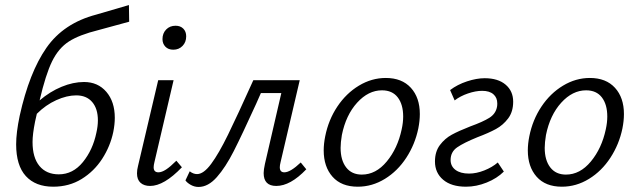

<svg xmlns="http://www.w3.org/2000/svg" viewBox="-20 -732 2528 761"><path d="M44 -160Q44 -206 58 -273Q96 -445 164 -542.5Q232 -640 361 -674L491 -712L492 -646L371 -613Q294 -594 253 -567.5Q212 -541 186.5 -489Q161 -437 137 -334Q178 -369 224 -388Q270 -407 313 -407Q368 -407 401.5 -368Q435 -329 435 -265Q435 -239 429 -209Q417 -152 385 -102.5Q353 -53 303.5 -22.5Q254 8 191 8Q121 8 82.5 -34Q44 -76 44 -160ZM109 -169Q109 -107 136.5 -74Q164 -41 213 -41Q269 -41 308.5 -89.5Q348 -138 362 -206Q368 -232 368 -255Q368 -301 345.5 -327.5Q323 -354 282 -354Q245 -354 203 -335Q161 -316 126 -281Q123 -269 119 -250Q109 -200 109 -169Z M523 -45Q523 -59 527 -74L607 -414H668L592 -89Q589 -77 589 -69Q589 -49 608 -49Q621 -49 638 -60Q655 -71 679 -95L701 -69Q630 5 575 5Q551 5 537 -7.5Q523 -20 523 -45ZM624 -577Q624 -600 638.5 -615Q653 -630 676 -630Q695 -630 706.5 -618.5Q718 -607 718 -588Q718 -565 703.5 -550Q689 -535 667 -535Q647 -535 635.5 -547Q624 -559 624 -577Z M715 -17 732 -53Q746 -42 761 -42Q787 -42 817 -82.5Q847 -123 883.5 -197.5Q920 -272 984 -414H1168L1092 -89Q1089 -77 1089 -69Q1089 -49 1107 -49Q1131 -49 1172 -88L1194 -61Q1131 5 1075 5Q1025 5 1025 -46Q1025 -59 1030 -82L1095 -363H1014L995 -320Q939 -197 906.5 -133Q874 -69 839.5 -30Q805 9 767 9Q751 9 736.5 1Q722 -7 715 -17Z M1263 -136Q1263 -162 1269 -192Q1282 -257 1317 -309.5Q1352 -362 1402.5 -392.5Q1453 -423 1509 -423Q1573 -423 1608.5 -384Q1644 -345 1644 -280Q1644 -253 1638 -223Q1625 -160 1590.5 -107Q1556 -54 1505.5 -23Q1455 8 1398 8Q1333 8 1298 -31.5Q1263 -71 1263 -136ZM1572 -219Q1578 -246 1578 -270Q1578 -318 1556.5 -346Q1535 -374 1494 -374Q1440 -374 1395.5 -325Q1351 -276 1335 -197Q1330 -167 1330 -146Q1330 -97 1352 -68.5Q1374 -40 1414 -40Q1470 -40 1513 -92Q1556 -144 1572 -219Z M1704 -92Q1704 -131 1723.5 -157Q1743 -183 1770.5 -198Q1798 -213 1844 -231Q1894 -249 1919.5 -265Q1945 -281 1950 -309Q1951 -314 1951 -322Q1951 -345 1935.5 -358.5Q1920 -372 1891 -372Q1865 -372 1834.5 -361.5Q1804 -351 1782 -334L1764 -375Q1793 -397 1831 -409.5Q1869 -422 1901 -422Q1954 -422 1984 -396.5Q2014 -371 2014 -329Q2014 -289 1994 -262.5Q1974 -236 1945.5 -220.5Q1917 -205 1872 -188Q1818 -166 1792 -148Q1766 -130 1766 -98Q1766 -73 1785.5 -58.5Q1805 -44 1839 -44Q1868 -44 1899.5 -56.5Q1931 -69 1953 -88L1977 -52Q1950 -25 1909 -8.5Q1868 8 1827 8Q1769 8 1736.5 -19.5Q1704 -47 1704 -92Z M2072 -136Q2072 -162 2078 -192Q2091 -257 2126 -309.5Q2161 -362 2211.5 -392.5Q2262 -423 2318 -423Q2382 -423 2417.5 -384Q2453 -345 2453 -280Q2453 -253 2447 -223Q2434 -160 2399.5 -107Q2365 -54 2314.5 -23Q2264 8 2207 8Q2142 8 2107 -31.5Q2072 -71 2072 -136ZM2381 -219Q2387 -246 2387 -270Q2387 -318 2365.5 -346Q2344 -374 2303 -374Q2249 -374 2204.5 -325Q2160 -276 2144 -197Q2139 -167 2139 -146Q2139 -97 2161 -68.5Q2183 -40 2223 -40Q2279 -40 2322 -92Q2365 -144 2381 -219Z"/></svg>

Font: LXGW Bright GB
Style: Italic
Weight: 400
Italic angle: -12°
Designer: Christian Thalmann (Catharsis Fonts)
Foundry: LXGW / Christian Thalmann (Catharsis Fonts) / Fontworks Inc.
Version: Version 5.510